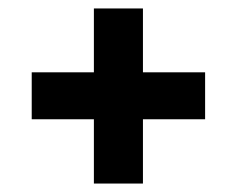

<svg xmlns="http://www.w3.org/2000/svg" viewBox="-20 -551 560 454"><path d="M202 -117V-531H318V-117ZM55 -269V-380H465V-269Z"/></svg>

Font: Bricolage Grotesque 18pt
Style: Bold
Weight: 700
Designer: Mathieu Triay
Foundry: Atelier Triay
Version: Version 1.000;gftools[0.9.30]